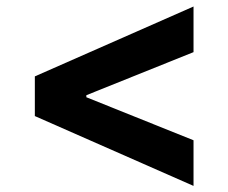

<svg xmlns="http://www.w3.org/2000/svg" viewBox="-20 -594 720 605"><path d="M89.8 -228.3 589.8 -8.2V-152L252.1 -287.6V-294L589.8 -429.7V-573.5L89.8 -353.3Z"/></svg>

Font: Karasuma Gothic
Style: Bold
Weight: 700
Designer: Rasmus Andersson / Ryoko Nishizuka
Foundry: Genbu
Version: Version 1.00